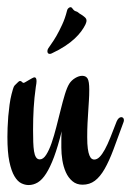

<svg xmlns="http://www.w3.org/2000/svg" viewBox="-20 -517 371 544"><path d="M329.6 -169.9Q314 -126.5 301.5 -93.5Q289.1 -60.5 276.4 -38.3Q263.7 -16.1 248.8 -4.9Q233.9 6.3 213.9 6.3Q196.8 6.3 185.1 -3.7Q173.3 -13.7 166.5 -29.1Q159.7 -44.4 156.7 -63Q153.8 -81.5 153.8 -98.6Q153.8 -111.3 153.8 -123Q153.8 -134.8 154.8 -145Q144 -101.6 133.1 -72.3Q122.1 -43 110.8 -25.4Q99.6 -7.8 87.2 -0.2Q74.7 7.3 61 7.3Q50.8 7.3 40.3 2.2Q29.8 -2.9 21 -17.6Q12.2 -32.2 6.6 -58.8Q1 -85.4 1 -128.9Q1 -139.6 1.5 -155Q2 -170.4 3.4 -187.3Q4.9 -204.1 7.1 -220.5Q9.3 -236.8 12.7 -250Q14.2 -255.9 16.6 -264.2Q19 -272.5 21.5 -274.9Q26.9 -279.8 30.5 -283.7Q34.2 -287.6 36.6 -287.6Q40 -287.6 42.2 -284.9Q44.4 -282.2 46.9 -282.2Q48.3 -282.2 52.5 -284.7Q56.6 -287.1 61.5 -290Q66.4 -293 71 -295.4Q75.7 -297.9 77.6 -297.9Q83.5 -297.9 83.5 -287.1Q83.5 -284.2 83 -280.3Q82.5 -276.4 81.5 -271Q77.1 -239.7 75.4 -210.7Q73.7 -181.6 73.7 -148.4Q73.7 -129.9 74.2 -114.7Q74.7 -99.6 76.4 -88.6Q78.1 -77.6 82 -71.5Q85.9 -65.4 92.8 -65.4Q102.5 -65.4 110.8 -78.4Q119.1 -91.3 126.2 -111.8Q133.3 -132.3 139.6 -157.2Q146 -182.1 151.9 -205.8Q157.7 -229.5 163.8 -249.5Q169.9 -269.5 176.3 -279.8Q182.6 -289.6 193.1 -295.9Q203.6 -302.2 212.9 -302.2Q223.6 -302.2 228.3 -294.2Q232.9 -286.1 232.9 -263.2Q232.9 -246.6 231.9 -231.9Q231 -217.3 230 -201.7Q229 -186 228 -168.2Q227.1 -150.4 227.1 -128.4Q227.1 -108.4 228.8 -95.9Q230.5 -83.5 233.4 -76.7Q236.3 -69.8 239.7 -67.4Q243.2 -64.9 246.6 -64.9Q254.9 -64.9 262.2 -72.3Q269.5 -79.6 277.1 -93.5Q284.7 -107.4 292.7 -127.4Q300.8 -147.5 310.5 -172.9Q313 -178.7 316.4 -181.9Q319.8 -185.1 323.7 -185.1Q326.7 -185.1 328.9 -182.9Q331.1 -180.7 331.1 -176.8Q331.1 -173.3 329.6 -169.9ZM220.7 -467.8Q225.1 -463.9 225.1 -458.5Q225.1 -455.6 223.9 -452.4Q222.7 -449.2 221.7 -446.8Q217.3 -438 210 -428Q202.6 -418 191.4 -407.5Q180.2 -397 164.3 -386.5Q148.4 -376 126.5 -365.7Q123.5 -364.3 121.1 -364.3Q114.3 -364.3 114.3 -372.1Q114.3 -376 116.7 -379.9Q118.7 -383.3 125.2 -392.3Q131.8 -401.4 139.9 -415.3Q147.9 -429.2 156.2 -447.3Q164.6 -465.3 169.9 -486.8Q170.9 -491.7 174.1 -494.1Q177.2 -496.6 179.7 -496.6Q183.1 -496.6 185.5 -492.7Q189.9 -486.3 194.6 -485.1Q199.2 -483.9 201.2 -481.9Q205.6 -478 209.5 -476.1Q213.4 -474.1 220.7 -467.8Z"/></svg>

Font: Engagement
Style: Regular
Weight: 400
Designer: Astigmatic (AOETI)
Foundry: Astigmatic (AOETI)
Version: Version 1.000